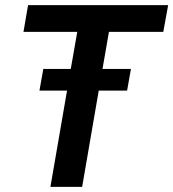

<svg xmlns="http://www.w3.org/2000/svg" viewBox="-20 -731 678 751"><path d="M477.1 -376.5 492.2 -461.4H380.9L406.2 -606.4H618.7L637.7 -710.9H89.8L71.8 -606.4H282.2L256.8 -461.4H149.4L134.3 -376.5H242.2L177.2 0H301.3L366.2 -376.5Z"/></svg>

Font: Roboto Mono SemiBold
Style: Italic
Weight: 600
Italic angle: -10°
Monospace: yes
Designer: Google
Version: Version 3.000